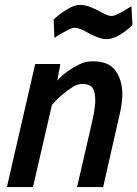

<svg xmlns="http://www.w3.org/2000/svg" viewBox="-20 -760 558 780"><path d="M399 0H293Q359 -284 361 -297Q367 -332 367 -353Q367 -386 356 -402.5Q345 -419 314 -419Q294 -419 273.5 -405.5Q253 -392 232.5 -375Q212 -358 191 -334L114 0H8L123 -500H225L213 -433Q247 -471 303 -499Q328 -511 357 -511Q423 -511 450 -472Q477 -433 477 -377Q477 -350 470 -313Q466 -293 399 0ZM413 -601Q395 -601 375 -609Q355 -617 337 -627Q304 -647 284 -647Q274 -647 260.5 -640.5Q247 -634 232 -625.5Q217 -617 201 -606L198 -681Q230 -711 269 -731Q288 -740 305 -740Q326 -740 348.5 -731Q371 -722 390 -711Q419 -695 433 -695Q453 -695 514 -735L518 -659Q496 -636 467 -618.5Q438 -601 413 -601Z"/></svg>

Font: Storia Sans SemiBold
Style: Italic
Weight: 600
Italic angle: -13°
Designer: Campivisivi
Foundry: Accademia di Belle Arti di Urbino and students of MA course of Visual design
Version: Version 60.001;May 25, 2020;FontCreator 12.0.0.2522 64-bit